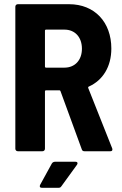

<svg xmlns="http://www.w3.org/2000/svg" viewBox="-20 -720 582 914"><path d="M403 -308C470 -338 510 -403 510 -489C510 -615 430 -700 309 -700H65C58 -700 53 -695 53 -688V-12C53 -5 58 0 65 0H182C189 0 194 -5 194 -12V-285C194 -288 196 -290 199 -290H263C266 -290 267 -288 268 -286L369 -10C371 -3 375 0 382 0H505C512 0 515 -3 515 -8C515 -10 515 -12 514 -14L400 -301C399 -304 400 -307 403 -308ZM199 -579H287C336 -579 370 -544 370 -488C370 -433 336 -398 287 -398H199C196 -398 194 -400 194 -403V-574C194 -577 196 -579 199 -579ZM179 174H258C264 174 268 173 272 167L346 65C348 62 349 60 349 57C349 53 346 50 339 50H242C236 50 230 53 227 58L171 160C167 168 170 174 179 174Z"/></svg>

Font: Barlow Semi Condensed
Style: Bold
Weight: 700
Width: 4
Designer: Jeremy Tribby
Foundry: Tribby Type
Version: Version 1.422;hotconv 1.0.109;makeotfexe 2.5.65596